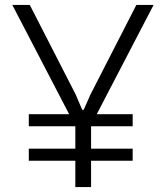

<svg xmlns="http://www.w3.org/2000/svg" viewBox="-20 -760 669 780"><path d="M97 -296H261L30 -740H101L287 -377L314 -314H320L348 -377L534 -740H604L373 -296H519V-247H350V-156H519V-107H350V0H286V-107H97V-156H286V-247H97Z"/></svg>

Font: Encode Sans Narrow
Style: Light
Weight: 300
Designer: Pablo Impallari, Andres Torresi
Foundry: Pablo Impallari, Andres Torresi
Version: Version 1.000; ttfautohint (v1.00) -l 8 -r 50 -G 200 -x 14 -